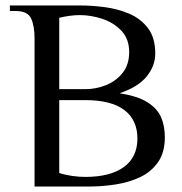

<svg xmlns="http://www.w3.org/2000/svg" viewBox="-20 -680 662 700"><path d="M106 0V-540Q106 -585 93.5 -612.5Q81 -640 36 -640H16V-660H276Q315 -660 361.5 -654Q408 -648 450 -630.5Q492 -613 519 -578Q546 -543 546 -485Q546 -440 515 -401.5Q484 -363 416 -340Q481 -330 517 -307.5Q553 -285 567 -253Q581 -221 581 -180Q581 -124 556 -88.5Q531 -53 490.5 -34Q450 -15 401.5 -7.5Q353 0 306 0ZM291 -35Q382 -35 431.5 -71Q481 -107 481 -175Q481 -243 433 -279Q385 -315 291 -315H196V-49Q219 -42 243.5 -38.5Q268 -35 291 -35ZM196 -355H291Q331 -355 367.5 -370Q404 -385 427.5 -415Q451 -445 451 -490Q451 -538 422.5 -568Q394 -598 352.5 -611.5Q311 -625 271 -625Q252 -625 231.5 -622Q211 -619 196 -615Z"/></svg>

Font: El Messiri
Style: Regular
Weight: 400
Designer: Mohamed Gaber
Foundry: Kief Type Foundry
Version: Version 2.020